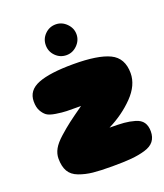

<svg xmlns="http://www.w3.org/2000/svg" viewBox="-124 -740 705 823"><g transform="rotate(-20 228.5 -328.5)"><path d="M247 -1Q300 -1 334 -4Q368 -7 397 -15.5Q426 -24 439.5 -41.5Q453 -59 453 -86Q453 -111 442 -127Q431 -143 406.5 -150Q382 -157 357.5 -159Q333 -161 292 -161Q360 -195 408.5 -245Q457 -295 457 -350Q457 -419 404 -444.5Q351 -470 239 -470Q132 -470 78.5 -449Q25 -428 25 -377Q25 -351 34 -334.5Q43 -318 55 -309Q67 -300 95.5 -295.5Q124 -291 144.5 -290.5Q165 -290 209 -290Q165 -259 142 -241.5Q119 -224 91.5 -199.5Q64 -175 52.5 -154Q41 -133 41 -111Q41 -75 54 -52.5Q67 -30 96.5 -19Q126 -8 159 -4.5Q192 -1 247 -1ZM226 -516Q254 -516 275 -537Q296 -558 296 -586Q296 -614 275 -635Q254 -656 226 -656Q197 -656 176.5 -635.5Q156 -615 156 -586Q156 -557 176.5 -536.5Q197 -516 226 -516Z"/></g></svg>

Font: Cherry Bomb
Style: Regular
Weight: 400
Designer: satsuyako
Foundry: satsuyako
Version: Version 4.0